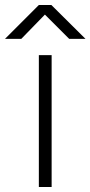

<svg xmlns="http://www.w3.org/2000/svg" viewBox="-72 -746 361 766"><path d="M83 0V-526H134V0ZM-52 -591 83 -726H133L269 -591H204L95 -700H119L13 -591Z"/></svg>

Font: Archivo Expanded Thin
Style: Regular
Weight: 250
Width: 7
Designer: Hector Gatti
Foundry: Omnibus-Type
Version: Version 2.001